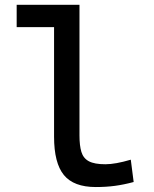

<svg xmlns="http://www.w3.org/2000/svg" viewBox="-20 -752 626 782"><path d="M370.1 9.8Q280.3 9.8 240.2 -39.1Q200.2 -87.9 200.2 -195.3V-732.4H303.7V-200.2Q303.7 -159.2 311.5 -133.3Q319.3 -107.4 342 -95.2Q364.7 -83 409.2 -83Q449.7 -83 512.7 -101.6L524.4 -10.7Q484.9 0 448.5 4.9Q412.1 9.8 370.1 9.8ZM47.9 -641.6V-732.4H209V-641.6Z"/></svg>

Font: Cascadia Mono
Style: Regular
Weight: 400
Monospace: yes
Designer: Aaron Bell
Foundry: Saja Typeworks
Version: Version 2404.023